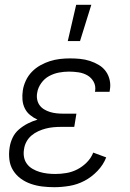

<svg xmlns="http://www.w3.org/2000/svg" viewBox="-20 -771 540 799"><path d="M206 8Q180 8 155.5 5Q131 2 108 -6Q85 -14 66 -28Q47 -42 34.5 -62Q22 -82 19 -107Q16 -132 20 -157Q23 -178 32.5 -198Q42 -218 59 -232.5Q76 -247 95.5 -257Q115 -267 136 -273Q119 -281 105 -292.5Q91 -304 83 -320.5Q75 -337 73.5 -356Q72 -375 75 -395Q78 -415 87.5 -435.5Q97 -456 112.5 -472Q128 -488 147.5 -499Q167 -510 187.5 -516.5Q208 -523 229 -525.5Q250 -528 271 -528Q292 -528 313 -526Q334 -524 354 -517.5Q374 -511 391.5 -500.5Q409 -490 420.5 -474Q432 -458 436.5 -437.5Q441 -417 437 -396L436 -389H375L376 -393Q379 -414 369.5 -431Q360 -448 343.5 -457.5Q327 -467 307 -470Q287 -473 267 -473Q246 -473 225 -469Q204 -465 184.5 -454.5Q165 -444 151.5 -425Q138 -406 135 -386Q132 -372 134.5 -358Q137 -344 144.5 -333.5Q152 -323 163.5 -316Q175 -309 188 -305Q201 -301 215 -299.5Q229 -298 243 -298H298L289 -243H234Q218 -243 202 -241.5Q186 -240 170.5 -236Q155 -232 139.5 -225Q124 -218 111 -207Q98 -196 90 -181Q82 -166 80 -150Q77 -133 80 -117Q83 -101 92.5 -88.5Q102 -76 116 -68Q130 -60 145 -55.5Q160 -51 176.5 -49Q193 -47 210 -47Q233 -47 256.5 -51Q280 -55 301.5 -66Q323 -77 341 -95Q359 -113 368 -136L422 -116Q410 -85 385.5 -59.5Q361 -34 331.5 -18.5Q302 -3 269.5 2.5Q237 8 206 8ZM262 -600 297 -751H360L313 -600Z"/></svg>

Font: Iosevka Term Curly Light
Style: Italic
Weight: 300
Italic angle: -9°
Designer: Belleve Invis
Foundry: Belleve Invis
Version: Version 32.3.0